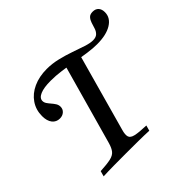

<svg xmlns="http://www.w3.org/2000/svg" viewBox="-152 -793 962 962"><g transform="rotate(-45 329.0 -311.5)"><path d="M71.8 0 79.8 -29Q127.4 -31.5 152 -37.1Q176.6 -42.7 188.3 -56.9Q200 -71 208.1 -99.2L332.3 -542.7L420.2 -522.6L302.4 -99.2Q294.4 -71.8 298.8 -56.9Q303.2 -41.9 327.4 -36.3Q351.6 -30.6 403.2 -29L395.2 0Q364.5 -1.6 321 -2Q277.4 -2.4 229 -2.4Q184.7 -2.4 143.5 -2Q102.4 -1.6 71.8 0ZM121.8 -359.7Q96.8 -359.7 81.9 -378.6Q66.9 -397.6 66.9 -431.5Q66.9 -475.8 90.3 -510.1Q113.7 -544.4 155.2 -563.3Q196.8 -582.3 250.8 -582.3Q288.7 -582.3 327.4 -573Q366.1 -563.7 401.6 -551.2Q437.1 -538.7 466.5 -529Q496 -519.4 516.1 -519.4Q537.1 -519.4 548 -529.8Q558.9 -540.3 563.7 -556Q568.5 -571.8 573.4 -586.7Q578.2 -601.6 587.5 -612.1Q596.8 -622.6 616.1 -622.6Q636.3 -622.6 647.2 -610.5Q658.1 -598.4 658.1 -577.4Q658.1 -537.9 620.2 -514.5Q582.3 -491.1 516.9 -491.1Q486.3 -491.1 450 -496.4Q413.7 -501.6 374.6 -508.9Q335.5 -516.1 296.8 -521.4Q258.1 -526.6 222.6 -526.6Q174.2 -526.6 148 -515.3Q121.8 -504 121.8 -483.9Q121.8 -473.4 128.2 -463.7Q134.7 -454 143.5 -444Q152.4 -433.9 159.3 -423Q166.1 -412.1 166.1 -399.2Q166.1 -382.3 153.6 -371Q141.1 -359.7 121.8 -359.7Z"/></g></svg>

Font: Playfair 5pt SemiExpanded Light Medium
Style: Italic
Weight: 500
Italic angle: -15.6°
Version: Version 2.001;gftools[0.9.30]